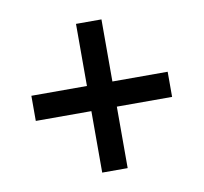

<svg xmlns="http://www.w3.org/2000/svg" viewBox="-61 -724 646 609"><g transform="rotate(-10 262.0 -419.5)"><path d="M221 -180V-378H42V-459H221V-659H303V-459H481V-378H303V-180Z"/></g></svg>

Font: Noto Sans Malayalam UI SemiCondensed Medium
Style: Regular
Weight: 500
Width: 4
Designer: Jelle Bosma - Monotype Design Team
Foundry: Monotype Imaging Inc.
Version: Version 2.104; ttfautohint (v1.8.4.7-5d5b)